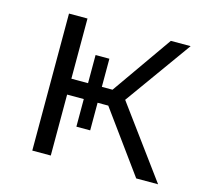

<svg xmlns="http://www.w3.org/2000/svg" viewBox="-82 -619 762 712"><g transform="rotate(15 298.5 -263.0)"><path d="M498 0H582L383 -271L566 -526H490L328 -295H287V-403H234V-295H170V-526H99V0H170V-234H234V-128H287V-234H328Z"/></g></svg>

Font: Talent
Style: Regular
Weight: 400
Designer: Mike Powis
Version: Version 1.001;hotconv 1.0.109;makeotfexe 2.5.65596